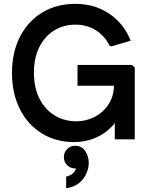

<svg xmlns="http://www.w3.org/2000/svg" viewBox="-20 -735 794 1013"><path d="M371.7 14.7Q275.7 14.7 201.3 -30.8Q127 -76.3 85.2 -158.7Q43.3 -241 43.3 -350.3Q43.3 -459.7 85.7 -541.7Q128 -623.7 203.3 -669.2Q278.7 -714.7 377.3 -714.7Q479.3 -714.7 556.3 -662.7Q633.3 -610.7 669.7 -520.3L569.7 -490.7L558.7 -492.7Q531.7 -547 484.8 -576Q438 -605 378.3 -605Q314.7 -605 264.8 -573.8Q215 -542.7 187 -485.8Q159 -429 159 -350.7Q159 -272.7 188 -215.2Q217 -157.7 267.8 -126.3Q318.7 -95 384 -95Q434.3 -95 479.7 -118.5Q525 -142 553.2 -185.3Q581.3 -228.7 581.3 -287V-306.3L620.7 -282.7H389V-392.3H676.7L691 -378.3V0H585.7V-150H624.7Q599.3 -93.7 559.5 -57Q519.7 -20.3 471.3 -2.8Q423 14.7 371.7 14.7ZM329 258.3V196.7Q354.2 191.3 368.4 176.1Q382.7 161 382.7 140.9Q382.7 123 377.3 111.3L419 90Q422.7 101.7 422.7 113.3Q422.7 131 413.3 139.7Q404 148.3 393.4 151.2Q382.7 154 378 154Q352 154 334.5 136.5Q317 119 317 94.7Q317 69.3 334.3 51.7Q351.7 34 378 34Q410.7 34 429.5 62Q448.3 90.1 448.3 125.1Q448.3 149.7 436.7 178.3Q425 207 398.8 229.3Q372.7 251.7 329 258.3Z"/></svg>

Font: Fustat
Style: Regular
Weight: 400
Designer: Mohamed Gaber, Khaled Hosny, Laura Garcia Mut
Foundry: Kief Type Foundry, Alif Type Foundry, Hard Type Foundry
Version: Version 1.007